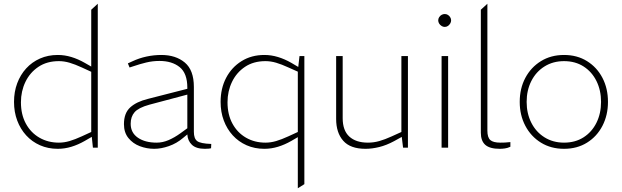

<svg xmlns="http://www.w3.org/2000/svg" viewBox="-20 -790 3327 1027"><path d="M289 6Q237 6 194 -13Q151 -32 120 -66Q89 -100 72 -145.5Q55 -191 55 -245Q55 -299 72 -344.5Q89 -390 120 -424Q151 -458 194 -477Q237 -496 289 -496Q326 -496 362 -485Q398 -474 433 -454L468 -434V-738L503 -770V0H477L471 -58L433 -36Q398 -16 362 -5Q326 6 289 6ZM92 -243Q92 -177 118.5 -128.5Q145 -80 191 -53.5Q237 -27 295 -27Q323 -27 352 -35.5Q381 -44 418 -61L468 -84V-406L418 -429Q381 -446 352 -454.5Q323 -463 295 -463Q231 -463 185.5 -432.5Q140 -402 116 -352Q92 -302 92 -243Z M805 6Q765 6 728 -8Q691 -22 667 -51.5Q643 -81 643 -126Q643 -185 676.5 -215.5Q710 -246 771 -261L982 -315V-321Q982 -398 941 -431Q900 -464 833 -464Q796 -464 761.5 -455.5Q727 -447 701 -438L673 -429L664 -451L688 -462Q724 -479 763.5 -487.5Q803 -496 843 -496Q920 -496 968.5 -455.5Q1017 -415 1017 -325V-85Q1017 -49 1034.5 -35.5Q1052 -22 1110 -20L1109 3Q1107 4 1097.5 5Q1088 6 1076 6Q1029 6 1006.5 -15.5Q984 -37 982 -71L959 -52Q925 -23 883.5 -8.5Q842 6 805 6ZM818 -27Q850 -27 881.5 -40.5Q913 -54 945 -77L982 -104V-284L779 -230Q721 -214 700 -190Q679 -166 679 -128Q679 -80 717.5 -53.5Q756 -27 818 -27Z M1394 6Q1342 6 1299 -13Q1256 -32 1225 -66Q1194 -100 1177 -145.5Q1160 -191 1160 -245Q1160 -317 1189.5 -373.5Q1219 -430 1272 -463Q1325 -496 1394 -496Q1431 -496 1467 -485Q1503 -474 1538 -454L1582 -428L1579 -404L1523 -429Q1486 -446 1457 -454.5Q1428 -463 1400 -463Q1336 -463 1290.5 -432.5Q1245 -402 1221 -352Q1197 -302 1197 -243Q1197 -177 1223.5 -128.5Q1250 -80 1296 -53.5Q1342 -27 1400 -27Q1428 -27 1457 -35.5Q1486 -44 1523 -61L1573 -84L1581 -61L1538 -36Q1503 -16 1467 -5Q1431 6 1394 6ZM1573 217V-413L1574 -420L1582 -490H1608V195Z M1935 6Q1854 6 1816 -37Q1778 -80 1778 -154V-490H1813V-158Q1813 -92 1848.5 -59.5Q1884 -27 1948 -27Q1979 -27 2009 -35.5Q2039 -44 2074 -60L2127 -84V-490H2162V0H2136L2128 -66L2135 -61L2088 -35Q2047 -13 2008.5 -3.5Q1970 6 1935 6Z M2342 0V-490H2377V0ZM2359 -646Q2350 -646 2342 -651Q2334 -656 2329 -664Q2324 -672 2324 -681Q2324 -690 2329 -698Q2334 -706 2342 -710.5Q2350 -715 2359 -715Q2368 -715 2375.5 -710.5Q2383 -706 2388 -698Q2393 -690 2393 -681Q2393 -672 2388 -664Q2383 -656 2375.5 -651Q2368 -646 2359 -646Z M2653 6Q2600 6 2576 -15Q2552 -36 2552 -80V-738L2587 -770V-91Q2587 -55 2602.5 -41Q2618 -27 2657 -27Q2668 -27 2681 -27.5Q2694 -28 2710 -30V-5Q2695 2 2680.5 4Q2666 6 2653 6Z M2997 6Q2927 6 2873.5 -27Q2820 -60 2790 -117Q2760 -174 2760 -245Q2760 -317 2790 -373.5Q2820 -430 2873.5 -463Q2927 -496 2997 -496Q3067 -496 3120 -463Q3173 -430 3202.5 -373.5Q3232 -317 3232 -245Q3232 -174 3202.5 -117Q3173 -60 3120 -27Q3067 6 2997 6ZM2997 -27Q3057 -27 3101.5 -55.5Q3146 -84 3170.5 -133.5Q3195 -183 3195 -245Q3195 -307 3170.5 -356.5Q3146 -406 3101.5 -434.5Q3057 -463 2997 -463Q2938 -463 2892.5 -434.5Q2847 -406 2822 -356.5Q2797 -307 2797 -245Q2797 -183 2822 -133.5Q2847 -84 2892.5 -55.5Q2938 -27 2997 -27Z"/></svg>

Font: REM Thin
Style: Regular
Weight: 250
Designer: Octavio Pardo
Foundry: Ashler Design
Version: Version 1.005;gftools[0.9.28]